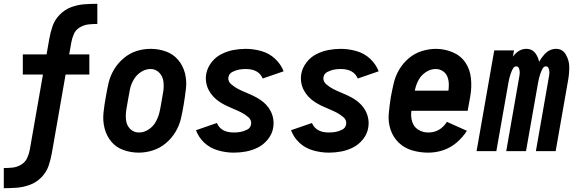

<svg xmlns="http://www.w3.org/2000/svg" viewBox="-29 -795 3049 1010"><path d="M-9 195V89H-8Q15 89 38 86.5Q61 84 82.5 71Q104 58 114 36Q124 14 128 -9L197 -403H91V-509H216L230 -589Q236 -624 247.5 -657.5Q259 -691 285.5 -718Q312 -745 346 -757.5Q380 -770 414.5 -772.5Q449 -775 483 -775V-669H481Q459 -669 436 -666.5Q413 -664 391 -651Q369 -638 359.5 -616Q350 -594 346 -571L335 -509H441V-403H316L244 9Q238 44 226.5 77.5Q215 111 188.5 138Q162 165 127.5 177.5Q93 190 59 192.5Q25 195 -9 195Z M701 8Q659 8 620 -6Q581 -20 556 -50.5Q531 -81 521 -120.5Q511 -160 515.5 -202.5Q520 -245 528 -287Q534 -324 542.5 -360Q551 -396 571 -429.5Q591 -463 622 -489Q653 -515 689 -526.5Q725 -538 763 -538H764Q806 -538 844.5 -524Q883 -510 908.5 -479.5Q934 -449 944 -409.5Q954 -370 949 -327.5Q944 -285 937 -243Q931 -206 922.5 -170Q914 -134 893.5 -100Q873 -66 842 -40.5Q811 -15 774 -3.5Q737 8 701 8ZM702 -98Q729 -98 753 -114Q777 -130 790.5 -154.5Q804 -179 810 -205Q816 -231 820 -257Q825 -284 829.5 -312Q834 -340 830.5 -367Q827 -394 808.5 -413Q790 -432 763 -432Q736 -432 712 -416Q688 -400 674 -375.5Q660 -351 654.5 -325Q649 -299 645 -273Q640 -246 635.5 -218Q631 -190 634 -163Q637 -136 655.5 -117Q674 -98 702 -98Z M1201 8Q1159 8 1117.5 -4Q1076 -16 1046 -44Q1016 -72 1002 -110L1112 -148Q1133 -98 1201 -98Q1219 -98 1236 -101Q1253 -104 1271 -113Q1289 -122 1292 -142Q1295 -164 1277 -179Q1259 -194 1240.5 -203.5Q1222 -213 1202 -221Q1182 -229 1162.5 -238.5Q1143 -248 1125.5 -259.5Q1108 -271 1093.5 -286.5Q1079 -302 1069 -321Q1059 -340 1055.5 -362Q1052 -384 1056 -407Q1062 -439 1083.5 -467Q1105 -495 1136 -510.5Q1167 -526 1199.5 -532Q1232 -538 1263 -538Q1306 -538 1347 -526Q1388 -514 1418 -486Q1448 -458 1463 -420L1353 -382Q1332 -432 1263 -432Q1246 -432 1229 -429Q1212 -426 1194 -417Q1176 -408 1173 -390L1172 -388Q1170 -366 1188 -351Q1206 -336 1224.5 -326.5Q1243 -317 1263 -309Q1283 -301 1302.5 -291.5Q1322 -282 1339.5 -270.5Q1357 -259 1371.5 -243.5Q1386 -228 1395.5 -209Q1405 -190 1408.5 -168Q1412 -146 1408 -123Q1403 -91 1381 -63Q1359 -35 1328.5 -19.5Q1298 -4 1265.5 2Q1233 8 1201 8Z M1701 8Q1659 8 1617.5 -4Q1576 -16 1546 -44Q1516 -72 1502 -110L1612 -148Q1633 -98 1701 -98Q1719 -98 1736 -101Q1753 -104 1771 -113Q1789 -122 1792 -142Q1795 -164 1777 -179Q1759 -194 1740.5 -203.5Q1722 -213 1702 -221Q1682 -229 1662.5 -238.5Q1643 -248 1625.5 -259.5Q1608 -271 1593.5 -286.5Q1579 -302 1569 -321Q1559 -340 1555.5 -362Q1552 -384 1556 -407Q1562 -439 1583.5 -467Q1605 -495 1636 -510.5Q1667 -526 1699.5 -532Q1732 -538 1763 -538Q1806 -538 1847 -526Q1888 -514 1918 -486Q1948 -458 1963 -420L1853 -382Q1832 -432 1763 -432Q1746 -432 1729 -429Q1712 -426 1694 -417Q1676 -408 1673 -390L1672 -388Q1670 -366 1688 -351Q1706 -336 1724.5 -326.5Q1743 -317 1763 -309Q1783 -301 1802.5 -291.5Q1822 -282 1839.5 -270.5Q1857 -259 1871.5 -243.5Q1886 -228 1895.5 -209Q1905 -190 1908.5 -168Q1912 -146 1908 -123Q1903 -91 1881 -63Q1859 -35 1828.5 -19.5Q1798 -4 1765.5 2Q1733 8 1701 8Z M2224 8Q2180 8 2139 -4Q2098 -16 2068.5 -44.5Q2039 -73 2025.5 -113Q2012 -153 2016 -197Q2020 -241 2027 -285Q2034 -322 2042.5 -358.5Q2051 -395 2071 -429Q2091 -463 2122 -489Q2153 -515 2190.5 -526.5Q2228 -538 2264 -538Q2310 -538 2352.5 -520Q2395 -502 2419.5 -465.5Q2444 -429 2448.5 -382Q2453 -335 2445 -289L2431 -212H2135V-210Q2131 -181 2139.5 -154Q2148 -127 2171.5 -112.5Q2195 -98 2224 -98Q2286 -98 2322 -154L2427 -107Q2405 -72 2372.5 -44.5Q2340 -17 2301.5 -4.5Q2263 8 2224 8ZM2153 -318H2330Q2332 -334 2332 -350Q2332 -371 2325 -390Q2318 -409 2301 -420.5Q2284 -432 2263 -432Q2236 -432 2211 -415.5Q2186 -399 2172.5 -373.5Q2159 -348 2154 -322Z M2478 0 2571 -530H2675L2669 -497Q2673 -503 2678 -508Q2705 -538 2740 -538Q2774 -538 2792 -508Q2803 -490 2807 -470Q2818 -490 2834 -508Q2861 -538 2896 -538Q2930 -538 2947.5 -508Q2965 -478 2965.5 -444.5Q2966 -411 2960 -376L2894 0H2790L2859 -394Q2861 -405 2861 -415Q2861 -425 2857 -435.5Q2853 -446 2843 -446Q2831 -446 2824 -432Q2817 -418 2813 -406Q2809 -394 2806 -382Q2803 -370 2801 -357L2738 0H2634L2703 -394Q2705 -405 2705 -415Q2705 -425 2701 -435.5Q2697 -446 2687 -446Q2675 -446 2668 -432Q2661 -418 2657 -406Q2653 -394 2650 -382Q2647 -370 2645 -357L2582 0Z"/></svg>

Font: Iosevka SS08
Style: Bold Italic
Weight: 700
Italic angle: -10°
Monospace: yes
Designer: Belleve Invis
Foundry: Belleve Invis
Version: 2.1.0; ttfautohint (v1.8.2)